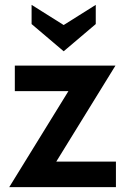

<svg xmlns="http://www.w3.org/2000/svg" viewBox="-20 -770 512 790"><path d="M374 -750V-671L242 -559L110 -671V-750L242 -667ZM455 -500 211.5 -105H457V0H18L261.5 -395H41V-500Z"/></svg>

Font: Cabin
Style: Bold
Weight: 700
Designer: Pablo Impallari
Foundry: Pablo Impallari. http://www.impallari.com Igino Marini. http://www.ikern.com
Version: Version 3.001;hotconv 1.0.109;makeotfexe 2.5.65596